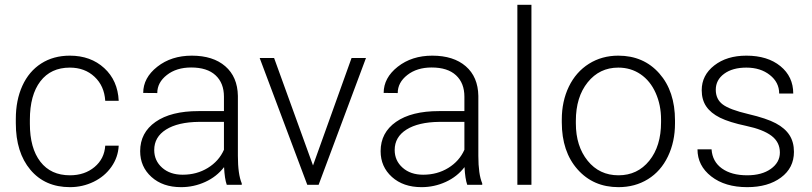

<svg xmlns="http://www.w3.org/2000/svg" viewBox="-20 -770 3383 800"><path d="M271.5 -39.6Q332.5 -39.6 373.8 -74Q415 -108.4 418.5 -163.1H474.6Q472.2 -114.7 444.3 -75Q416.5 -35.2 370.4 -12.7Q324.2 9.8 271.5 9.8Q167.5 9.8 106.7 -62.5Q45.9 -134.8 45.9 -256.8V-274.4Q45.9 -352.5 73.2 -412.6Q100.6 -472.7 151.6 -505.4Q202.6 -538.1 271 -538.1Q357.9 -538.1 414.3 -486.3Q470.7 -434.6 474.6 -350.1H418.5Q414.6 -412.1 373.8 -450.2Q333 -488.3 271 -488.3Q191.9 -488.3 148.2 -431.2Q104.5 -374 104.5 -271V-253.9Q104.5 -152.8 148.2 -96.2Q191.9 -39.6 271.5 -39.6Z M924.8 0Q916 -24.9 913.6 -73.7Q882.8 -33.7 835.2 -12Q787.6 9.8 734.4 9.8Q658.2 9.8 611.1 -32.7Q564 -75.2 564 -140.1Q564 -217.3 628.2 -262.2Q692.4 -307.1 807.1 -307.1H913.1V-367.2Q913.1 -423.8 878.2 -456.3Q843.3 -488.8 776.4 -488.8Q715.3 -488.8 675.3 -457.5Q635.3 -426.3 635.3 -382.3L576.7 -382.8Q576.7 -445.8 635.3 -491.9Q693.8 -538.1 779.3 -538.1Q867.7 -538.1 918.7 -493.9Q969.7 -449.7 971.2 -370.6V-120.6Q971.2 -43.9 987.3 -5.9V0ZM741.2 -42Q799.8 -42 845.9 -70.3Q892.1 -98.6 913.1 -146V-262.2H808.6Q721.2 -261.2 671.9 -230.2Q622.6 -199.2 622.6 -145Q622.6 -100.6 655.5 -71.3Q688.5 -42 741.2 -42Z M1284.2 -80.6 1444.8 -528.3H1504.9L1307.6 0H1260.3L1062 -528.3H1122.1Z M1926.8 0Q1918 -24.9 1915.5 -73.7Q1884.8 -33.7 1837.2 -12Q1789.6 9.8 1736.3 9.8Q1660.2 9.8 1613 -32.7Q1565.9 -75.2 1565.9 -140.1Q1565.9 -217.3 1630.1 -262.2Q1694.3 -307.1 1809.1 -307.1H1915V-367.2Q1915 -423.8 1880.1 -456.3Q1845.2 -488.8 1778.3 -488.8Q1717.3 -488.8 1677.2 -457.5Q1637.2 -426.3 1637.2 -382.3L1578.6 -382.8Q1578.6 -445.8 1637.2 -491.9Q1695.8 -538.1 1781.2 -538.1Q1869.6 -538.1 1920.7 -493.9Q1971.7 -449.7 1973.1 -370.6V-120.6Q1973.1 -43.9 1989.3 -5.9V0ZM1743.2 -42Q1801.8 -42 1847.9 -70.3Q1894 -98.6 1915 -146V-262.2H1810.5Q1723.1 -261.2 1673.8 -230.2Q1624.5 -199.2 1624.5 -145Q1624.5 -100.6 1657.5 -71.3Q1690.4 -42 1743.2 -42Z M2194.3 0H2135.7V-750H2194.3Z M2320.8 -272Q2320.8 -348.1 2350.3 -409.2Q2379.9 -470.2 2433.8 -504.2Q2487.8 -538.1 2556.2 -538.1Q2661.6 -538.1 2727.1 -464.1Q2792.5 -390.1 2792.5 -268.1V-255.9Q2792.5 -179.2 2762.9 -117.9Q2733.4 -56.6 2679.7 -23.4Q2626 9.8 2557.1 9.8Q2452.1 9.8 2386.5 -64.2Q2320.8 -138.2 2320.8 -260.3ZM2379.4 -255.9Q2379.4 -161.1 2428.5 -100.3Q2477.5 -39.6 2557.1 -39.6Q2636.2 -39.6 2685.3 -100.3Q2734.4 -161.1 2734.4 -260.7V-272Q2734.4 -332.5 2711.9 -382.8Q2689.5 -433.1 2648.9 -460.7Q2608.4 -488.3 2556.2 -488.3Q2478 -488.3 2428.7 -427Q2379.4 -365.7 2379.4 -266.6Z M3229.5 -134.3Q3229.5 -177.7 3194.6 -204.1Q3159.7 -230.5 3089.4 -245.4Q3019 -260.3 2980.2 -279.5Q2941.4 -298.8 2922.6 -326.7Q2903.8 -354.5 2903.8 -394Q2903.8 -456.5 2956.1 -497.3Q3008.3 -538.1 3089.8 -538.1Q3178.2 -538.1 3231.7 -494.4Q3285.2 -450.7 3285.2 -380.4H3226.6Q3226.6 -426.8 3187.7 -457.5Q3148.9 -488.3 3089.8 -488.3Q3032.2 -488.3 2997.3 -462.6Q2962.4 -437 2962.4 -396Q2962.4 -356.4 2991.5 -334.7Q3020.5 -313 3097.4 -294.9Q3174.3 -276.9 3212.6 -256.3Q3251 -235.8 3269.5 -207Q3288.1 -178.2 3288.1 -137.2Q3288.1 -70.3 3234.1 -30.3Q3180.2 9.8 3093.3 9.8Q3001 9.8 2943.6 -34.9Q2886.2 -79.6 2886.2 -147.9H2944.8Q2948.2 -96.7 2988 -68.1Q3027.8 -39.6 3093.3 -39.6Q3154.3 -39.6 3191.9 -66.4Q3229.5 -93.3 3229.5 -134.3Z"/></svg>

Font: SteelSelectRoboto
Style: Regular
Weight: 300
Designer: Google
Version: Version 2.137; 2017